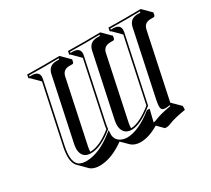

<svg xmlns="http://www.w3.org/2000/svg" viewBox="-137 -883 1305 1189"><g transform="rotate(-30 516.0 -289.0)"><path d="M360.4 -517.6 265.6 -70.3Q261.7 -50.8 261.7 -36.1Q261.7 -36.1 262.7 -36.1Q331.5 -37.1 418 -107.9Q418.9 -122.6 424.8 -148.9L512.7 -563L457.5 -618.2Q453.6 -618.7 451.7 -620.1Q450.2 -623 450.2 -626L454.1 -645L456.1 -646Q457 -646 572.3 -645Q572.3 -645 683.1 -646L686 -645L742.7 -588.4L738.8 -569.3Q735.8 -562 728 -561.5H708Q663.6 -561.5 652.8 -523.4Q651.9 -520 651.4 -517.6L557.1 -72.3Q553.2 -51.8 553.2 -36.1H554.7Q613.3 -37.1 705.6 -109.9L801.8 -563L746.6 -618.2Q742.7 -618.7 740.7 -620.1Q739.3 -623 739.3 -626L743.2 -645L745.1 -646Q746.1 -646 861.3 -645L972.2 -646L975.1 -645L1031.7 -588.4L1027.8 -569.3Q1024.9 -562 1017.1 -561.5H997.1Q954.6 -561.5 943.8 -525.9Q942.4 -521.5 941.4 -517.6L842.8 -52.2L843.3 -51.8L899.9 4.4L898.9 31.7Q818.8 44.4 783.2 59.6Q781.7 60.5 780.8 60.5Q761.2 68.4 752 68.4H735.8L693.4 25.9Q623.5 68.4 562 68.4Q519.5 67.9 494.6 43.5L450.2 -0.5Q354.5 68.4 270 68.4Q225.6 67.9 203.1 46.4L146.5 -10.3Q110.8 -47.4 132.8 -149.9L220.7 -563L165.5 -618.2Q161.6 -618.7 159.7 -620.1Q158.2 -623 158.2 -626L162.1 -645L164.1 -646Q165 -646 280.3 -645L392.1 -646L394 -645L450.7 -588.4L446.8 -569.3Q443.8 -562 437 -561.5H416Q372.6 -561.5 361.8 -523.4Q360.8 -520 360.4 -517.6ZM700.2 -71.8 700.7 -74.2H697.8ZM294.4 -576.2Q307.1 -627.4 359.4 -627.9Q362.8 -627.9 370.1 -627.9Q377.4 -627.9 380.4 -627.9L381.8 -635.7Q314.9 -634.8 280.3 -634.8Q241.2 -634.8 170.4 -635.7L168.9 -627.9H186.5Q233.9 -626.5 234.9 -589.4Q234.9 -581.1 232.9 -571.8L142.6 -147.9Q117.2 -29.3 171.4 -5.4Q179.2 -2 187 -0.5Q199.7 2 213.4 2Q305.7 1 409.7 -82L427.2 -95.7L425.8 -73.2Q422.9 -26.4 463.9 -6.8Q482.4 1.5 505.4 2Q586.9 1 691.4 -82L694.3 -84H713.4L692.4 2H695.3Q704.1 1.5 720.2 -5.4Q759.8 -22 832.5 -33.7V-40Q814.9 -37.1 796.9 -37.1Q784.7 -38.1 778.8 -42.5Q770.5 -50.8 770.5 -67.9Q771 -84 776.4 -110.8L875 -576.2Q887.7 -627.4 940.4 -627.9H960.4H960.9L962.9 -635.7Q894 -634.8 861.3 -634.8Q822.3 -634.8 751.5 -635.7L749.5 -627.9H767.6Q814.9 -626.5 815.9 -589.4Q815.9 -581.1 814 -571.8L714.4 -104.5L711.4 -102.1Q616.2 -25.9 554.7 -25.9Q502.4 -25.9 489.7 -72.3Q486.8 -84.5 486.8 -97.7Q487.3 -113.8 490.7 -130.9L585.4 -576.2Q598.1 -627.4 651.4 -627.9H671.4H671.9L673.8 -635.7Q607.4 -634.8 572.3 -634.8Q532.7 -634.8 462.4 -635.7L460.9 -627.9H478.5Q525.9 -626.5 526.9 -589.4Q526.9 -581.1 524.9 -571.8L434.6 -147Q428.7 -119.6 428.2 -107.4L427.7 -103L424.3 -100.1Q334 -26.4 262.7 -25.9Q208 -25.9 197.3 -74.7Q195.3 -85 195.3 -95.7Q195.8 -111.3 199.2 -128.9Z"/></g></svg>

Font: Linux Biolinum Shadow O
Style: Italic
Weight: 400
Italic angle: -12°
Designer: Philipp H. Poll
Foundry: Philipp H. Poll
Version: Version 0.6.2